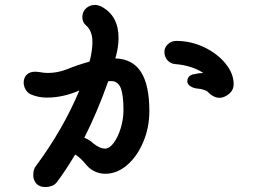

<svg xmlns="http://www.w3.org/2000/svg" viewBox="-20 -793 1040 779"><path d="M586 -342Q586 -276 561.5 -217.5Q537 -159 496 -123.5Q455 -88 407 -88Q386 -88 366.5 -96.5Q347 -105 333 -121Q306 -154 285 -166Q245 -99 210 -53Q202 -43 189.5 -38.5Q177 -34 165 -34Q140 -34 127.5 -48Q115 -62 115 -82Q115 -105 124 -117Q236 -268 302 -426Q236 -397 170 -397Q134 -397 103 -411Q91 -417 83.5 -430.5Q76 -444 76 -459Q77 -480 89.5 -491Q102 -502 123 -502Q130 -502 144 -500Q159 -497 175 -497Q213 -497 252 -512Q293 -529 343 -543L345 -549Q355 -591 355 -622Q355 -669 328 -691Q314 -703 314 -725Q315 -747 330 -760Q345 -773 365 -773Q378 -773 392 -766Q461 -729 461 -639Q461 -601 448 -556Q518 -554 552 -501Q586 -448 586 -342ZM928 -452Q928 -427 908.5 -411.5Q889 -396 870 -396Q850 -396 828 -415Q823 -423 809 -428Q795 -433 778 -434Q763 -436 751.5 -444Q740 -452 740 -463Q740 -484 762 -491Q790 -497 804 -497H805Q757 -528 690 -533Q671 -535 659 -549Q647 -563 647 -583Q647 -600 661 -613.5Q675 -627 695 -627Q755 -627 809 -601Q863 -575 895.5 -534.5Q928 -494 928 -452ZM481 -346Q481 -407 470 -435.5Q459 -464 431 -464Q423 -464 419 -463Q374 -336 322 -234Q344 -226 360 -210Q386 -190 406 -190Q424 -190 441.5 -213.5Q459 -237 470 -273.5Q481 -310 481 -346Z"/></svg>

Font: Tsukimi Rounded SemiBold
Style: Regular
Weight: 600
Designer: Takashi Funayama
Foundry: Takashi Funayama
Version: Version 1.032; ttfautohint (v1.8.3)